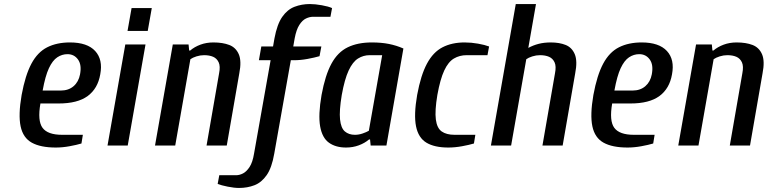

<svg xmlns="http://www.w3.org/2000/svg" viewBox="-20 -720 3798 950"><path d="M256 10Q181 10 137.5 -14Q94 -38 82 -95Q70 -152 87 -250Q105 -348 135.5 -405Q166 -462 213.5 -486Q261 -510 326 -510Q412 -510 451 -467.5Q490 -425 476 -352Q464 -282 414 -245Q364 -208 270 -208H180Q165 -122 190.5 -87.5Q216 -53 287 -53H390L383 -10Q360 -3 324.5 3.5Q289 10 256 10ZM191 -272H281Q319 -272 344 -293.5Q369 -315 376 -352Q385 -399 366 -425.5Q347 -452 314 -452Q287 -452 263.5 -436.5Q240 -421 222 -382.5Q204 -344 191 -272Z M512 0 600 -500H700L612 0ZM611 -567 631 -680H731L711 -567Z M747 0 835 -500H913L916 -470H921Q942 -488 971.5 -499Q1001 -510 1036 -510Q1082 -510 1114.5 -497.5Q1147 -485 1161.5 -451.5Q1176 -418 1164 -357L1102 0H1002L1064 -357Q1071 -392 1062 -411.5Q1053 -431 1034.5 -439Q1016 -447 990 -447Q971 -447 952 -441Q933 -435 922 -427L847 0Z M1163 210Q1139 210 1106.5 203.5Q1074 197 1057 190L1065 147H1148Q1165 147 1182.5 138Q1200 129 1215 106Q1230 83 1237 40L1319 -422H1261L1273 -490H1331L1338 -530Q1351 -600 1376.5 -636.5Q1402 -673 1437.5 -686.5Q1473 -700 1513 -700Q1539 -700 1572.5 -694Q1606 -688 1623 -680L1615 -637H1529Q1512 -637 1494 -628.5Q1476 -620 1461 -596.5Q1446 -573 1438 -530L1431 -490H1570L1561 -442Q1537 -435 1502 -428.5Q1467 -422 1434 -422H1419L1337 40Q1325 110 1299.5 146.5Q1274 183 1239 196.5Q1204 210 1163 210Z M1692 10Q1641 10 1607.5 -14Q1574 -38 1564 -95Q1554 -152 1571 -250Q1589 -348 1620 -405Q1651 -462 1700.5 -486Q1750 -510 1820 -510Q1867 -510 1904.5 -502.5Q1942 -495 1976 -480L1892 0H1814L1811 -30H1806Q1785 -12 1755.5 -1Q1726 10 1692 10ZM1736 -53Q1755 -53 1774 -59.5Q1793 -66 1805 -73L1871 -447H1809Q1778 -447 1751.5 -430.5Q1725 -414 1705 -371Q1685 -328 1671 -250Q1658 -172 1662.5 -129Q1667 -86 1686.5 -69.5Q1706 -53 1736 -53Z M2198 10Q2130 10 2090 -14Q2050 -38 2038.5 -95Q2027 -152 2044 -250Q2062 -348 2092.5 -405Q2123 -462 2169.5 -486Q2216 -510 2279 -510Q2312 -510 2345.5 -504Q2379 -498 2400 -490L2392 -447H2289Q2254 -447 2226 -430.5Q2198 -414 2178 -371Q2158 -328 2144 -250Q2131 -172 2136.5 -129Q2142 -86 2165.5 -69.5Q2189 -53 2229 -53H2332L2325 -10Q2302 -3 2266.5 3.5Q2231 10 2198 10Z M2409 0 2532 -700H2632L2594 -483Q2618 -496 2645 -503Q2672 -510 2705 -510Q2748 -510 2779 -497.5Q2810 -485 2824 -451.5Q2838 -418 2826 -357L2764 0H2664L2726 -357Q2733 -392 2724 -411.5Q2715 -431 2696.5 -439Q2678 -447 2652 -447Q2633 -447 2614 -441Q2595 -435 2584 -427L2509 0Z M3085 10Q3010 10 2966.5 -14Q2923 -38 2911 -95Q2899 -152 2916 -250Q2934 -348 2964.5 -405Q2995 -462 3042.5 -486Q3090 -510 3155 -510Q3241 -510 3280 -467.5Q3319 -425 3305 -352Q3293 -282 3243 -245Q3193 -208 3099 -208H3009Q2994 -122 3019.5 -87.5Q3045 -53 3116 -53H3219L3212 -10Q3189 -3 3153.5 3.5Q3118 10 3085 10ZM3020 -272H3110Q3148 -272 3173 -293.5Q3198 -315 3205 -352Q3214 -399 3195 -425.5Q3176 -452 3143 -452Q3116 -452 3092.5 -436.5Q3069 -421 3051 -382.5Q3033 -344 3020 -272Z M3336 0 3424 -500H3502L3505 -470H3510Q3531 -488 3560.5 -499Q3590 -510 3625 -510Q3671 -510 3703.5 -497.5Q3736 -485 3750.5 -451.5Q3765 -418 3753 -357L3691 0H3591L3653 -357Q3660 -392 3651 -411.5Q3642 -431 3623.5 -439Q3605 -447 3579 -447Q3560 -447 3541 -441Q3522 -435 3511 -427L3436 0Z"/></svg>

Font: Cuprum Medium
Style: Italic
Weight: 500
Italic angle: -10°
Version: Version 3.000